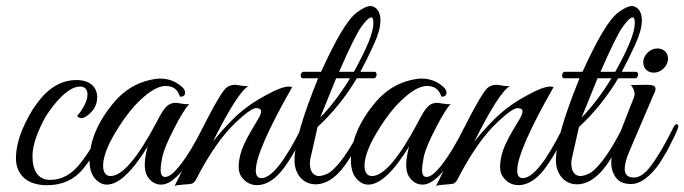

<svg xmlns="http://www.w3.org/2000/svg" viewBox="-20 -623 2316 650"><path d="M241 -230C250 -221 262 -219 281 -236C300 -252 309 -271 309 -294C309 -325 288 -352 239 -352C188 -352 144 -326 105 -273C86 -248 70 -218 55 -183C41 -148 34 -116 34 -87C34 -39 64 4 139 4C191 4 232 -15 262 -52C295 -93 310 -124 327 -161C336 -180 341 -191 341 -194C341 -201 333 -209 324 -190C310 -162 299 -141 291 -127C283 -113 271 -95 255 -74C224 -33 190 -14 149 -14C109 -14 90 -46 90 -93C90 -117 96 -144 108 -173C120 -202 132 -226 145 -244C185 -301 221 -330 252 -330C284 -330 288 -286 241 -230Z M539 -24C519 -24 522 -53 530 -94C535 -115 548 -147 570 -189C592 -232 609 -259 621 -271C610 -268 581 -275 576 -275C549 -275 536 -260 511 -211C446 -88 394 -27 354 -27C321 -27 316 -83 368 -170C389 -206 411 -237 435 -264C477 -309 512 -332 541 -332C566 -332 582 -320 589 -296C606 -293 613 -310 600 -325C579 -346 553 -357 522 -357C511 -357 499 -355 486 -352C439 -341 400 -316 368 -279C311 -212 283 -145 283 -80C283 -46 293 -22 313 -8C322 -1 331 2 342 2C381 2 427 -41 480 -127C467 -79 467 -46 479 -26C491 -7 507 2 526 2C568 2 620 -60 681 -184C683 -189 684 -193 684 -196C684 -202 681 -204 676 -202C673 -201 670 -198 667 -192C640 -137 613 -93 586 -59C567 -36 552 -24 539 -24Z M969 -328C966 -329 962 -330 958 -330C941 -330 915 -320 879 -300C843 -281 812 -259 786 -236C761 -213 732 -183 701 -144C757 -256 797 -319 822 -332C811 -329 782 -336 777 -336C763 -336 752 -332 744 -324C727 -307 690 -241 634 -124C603 -58 582 -14 571 7C576 4 585 3 600 2C615 1 624 0 629 -1C634 -3 639 -7 643 -14C688 -102 734 -168 782 -212C814 -242 836 -257 847 -257C858 -257 864 -253 864 -246C864 -239 860 -230 853 -218C823 -170 805 -135 798 -114C791 -93 788 -74 788 -59C788 -44 791 -33 798 -24C823 13 878 17 926 -36C951 -63 981 -113 1016 -184C1026 -193 1016 -218 1002 -193C945 -78 899 -20 865 -20C852 -20 846 -29 846 -46C846 -90 887 -184 969 -328Z M977 -80C977 -33 1007 1 1048 1C1089 1 1127 -28 1163 -86C1176 -105 1193 -138 1215 -184C1223 -204 1210 -209 1202 -190C1163 -113 1128 -63 1096 -39C1082 -31 1069 -27 1058 -27C1027 -30 1026 -70 1032 -91L1055 -193C1107 -241 1151 -296 1188 -358H1246C1256 -358 1259 -380 1248 -380H1200C1215 -408 1230 -438 1245 -471C1260 -504 1268 -531 1268 -554C1268 -577 1260 -593 1245 -600C1238 -603 1226 -608 1191 -583C1156 -559 1115 -485 1067 -380H1007C997 -380 994 -358 1005 -358H1057C1004 -228 977 -135 977 -80ZM1128 -380C1163 -460 1188 -511 1203 -532C1218 -553 1230 -564 1237 -564C1242 -564 1244 -557 1244 -544C1244 -513 1222 -459 1178 -380ZM1165 -358C1134 -307 1100 -262 1064 -225L1118 -358Z M1424 -24C1404 -24 1407 -53 1415 -94C1420 -115 1433 -147 1455 -189C1477 -232 1494 -259 1506 -271C1495 -268 1466 -275 1461 -275C1434 -275 1421 -260 1396 -211C1331 -88 1279 -27 1239 -27C1206 -27 1201 -83 1253 -170C1274 -206 1296 -237 1320 -264C1362 -309 1397 -332 1426 -332C1451 -332 1467 -320 1474 -296C1491 -293 1498 -310 1485 -325C1464 -346 1438 -357 1407 -357C1396 -357 1384 -355 1371 -352C1324 -341 1285 -316 1253 -279C1196 -212 1168 -145 1168 -80C1168 -46 1178 -22 1198 -8C1207 -1 1216 2 1227 2C1266 2 1312 -41 1365 -127C1352 -79 1352 -46 1364 -26C1376 -7 1392 2 1411 2C1453 2 1505 -60 1566 -184C1568 -189 1569 -193 1569 -196C1569 -202 1566 -204 1561 -202C1558 -201 1555 -198 1552 -192C1525 -137 1498 -93 1471 -59C1452 -36 1437 -24 1424 -24Z M1854 -328C1851 -329 1847 -330 1843 -330C1826 -330 1800 -320 1764 -300C1728 -281 1697 -259 1671 -236C1646 -213 1617 -183 1586 -144C1642 -256 1682 -319 1707 -332C1696 -329 1667 -336 1662 -336C1648 -336 1637 -332 1629 -324C1612 -307 1575 -241 1519 -124C1488 -58 1467 -14 1456 7C1461 4 1470 3 1485 2C1500 1 1509 0 1514 -1C1519 -3 1524 -7 1528 -14C1573 -102 1619 -168 1667 -212C1699 -242 1721 -257 1732 -257C1743 -257 1749 -253 1749 -246C1749 -239 1745 -230 1738 -218C1708 -170 1690 -135 1683 -114C1676 -93 1673 -74 1673 -59C1673 -44 1676 -33 1683 -24C1708 13 1763 17 1811 -36C1836 -63 1866 -113 1901 -184C1911 -193 1901 -218 1887 -193C1830 -78 1784 -20 1750 -20C1737 -20 1731 -29 1731 -46C1731 -90 1772 -184 1854 -328Z M1862 -80C1862 -33 1892 1 1933 1C1974 1 2012 -28 2048 -86C2061 -105 2078 -138 2100 -184C2108 -204 2095 -209 2087 -190C2048 -113 2013 -63 1981 -39C1967 -31 1954 -27 1943 -27C1912 -30 1911 -70 1917 -91L1940 -193C1992 -241 2036 -296 2073 -358H2131C2141 -358 2144 -380 2133 -380H2085C2100 -408 2115 -438 2130 -471C2145 -504 2153 -531 2153 -554C2153 -577 2145 -593 2130 -600C2123 -603 2111 -608 2076 -583C2041 -559 2000 -485 1952 -380H1892C1882 -380 1879 -358 1890 -358H1942C1889 -228 1862 -135 1862 -80ZM2013 -380C2048 -460 2073 -511 2088 -532C2103 -553 2115 -564 2122 -564C2127 -564 2129 -557 2129 -544C2129 -513 2107 -459 2063 -380ZM2050 -358C2019 -307 1985 -262 1949 -225L2003 -358Z M2158 -418C2155 -395 2170 -377 2193 -377C2216 -377 2237 -395 2241 -418C2245 -441 2229 -459 2206 -459C2183 -459 2162 -441 2158 -418ZM2126 -22C2105 -22 2095 -32 2095 -51C2095 -68 2101 -89 2112 -114L2192 -301C2205 -325 2202 -336 2171 -336L2116 -335C2132 -314 2129 -301 2126 -293L2062 -130C2045 -87 2044 -51 2065 -22C2076 -7 2093 0 2117 0C2142 0 2168 -16 2195 -47C2205 -58 2216 -74 2228 -95C2241 -116 2249 -132 2253 -141C2258 -150 2263 -161 2268 -172C2279 -196 2277 -198 2274 -201C2269 -205 2265 -202 2260 -192C2222 -116 2191 -66 2166 -41C2152 -28 2139 -22 2126 -22Z"/></svg>

Font: VL Great Vibes
Style: Regular
Weight: 400
Designer: Robert E. Leuschke
Foundry: Robert E. Leuschke
Version: Version 1.001